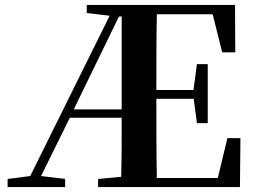

<svg xmlns="http://www.w3.org/2000/svg" viewBox="-20 -761 1039 781"><path d="M81 0H245V-33L147 -45L264 -282H475C475 -206 475 -124 473 -42L379 -33V0H956L958 -199H905L866 -37H618C616 -140 616 -245 616 -359H768L781 -260H825V-500H781L767 -395H616C616 -502 616 -604 618 -703H845L884 -548H937L936 -741H333V-708L426 -697L103 -45L11 -33V0ZM475 -694V-319V-316H280L464 -694Z"/></svg>

Font: Noto Serif KR
Style: Bold
Weight: 700
Designer: Ryoko NISHIZUKA 西塚涼子 (kana & ideographs); Frank Grießhammer (Latin, Greek & Cyrillic); Wenlong ZHANG 张文龙 (bopomofo); San
Foundry: Adobe
Version: Version 2.001;hotconv 1.1.0;makeotfexe 2.6.0